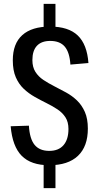

<svg xmlns="http://www.w3.org/2000/svg" viewBox="-20 -845 511 990"><path d="M205 -18H266V125H205ZM205 -825H266V-679H205ZM234 7Q140 7 92 -41.5Q44 -90 35 -194L129 -197Q133 -129 158.5 -98Q184 -67 234 -67Q282 -67 307.5 -96.5Q333 -126 333 -180Q333 -216 317.5 -240Q302 -264 276.5 -281Q251 -298 220.5 -313Q190 -328 159 -345.5Q128 -363 102.5 -387Q77 -411 61.5 -446.5Q46 -482 46 -534Q46 -620 95 -664Q144 -708 238 -708Q333 -708 381 -662Q429 -616 436 -520L343 -512Q339 -575 314 -604.5Q289 -634 239 -634Q194 -634 170.5 -609Q147 -584 147 -535Q147 -499 162.5 -474.5Q178 -450 203.5 -433Q229 -416 259.5 -400.5Q290 -385 321 -368Q352 -351 377 -327Q402 -303 417.5 -268Q433 -233 433 -182Q433 -90 382 -41.5Q331 7 234 7Z"/></svg>

Font: Pathway Extreme Condensed Medium
Style: Regular
Weight: 500
Width: 3
Version: Version 1.001;gftools[0.9.26]